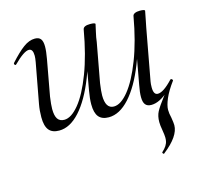

<svg xmlns="http://www.w3.org/2000/svg" viewBox="-93 -496 861 823"><g transform="rotate(-15 337.5 -85.0)"><path d="M69 -62Q69 -92 74 -119L107 -297Q110 -314 110 -324Q110 -355 92 -355Q70 -355 24 -309Q22 -307 21 -307Q18 -307 16 -310.5Q14 -314 16 -317Q52 -357 78 -376Q104 -395 129 -395Q147 -395 155 -384.5Q163 -374 163 -351Q163 -330 157 -297L128 -138Q123 -103 123 -84Q123 -54 132.5 -40Q142 -26 162 -26Q193 -26 227.5 -68Q262 -110 292.5 -190Q323 -270 342 -379L355 -378Q335 -262 300 -173Q265 -84 221 -35.5Q177 13 129 13Q98 13 83.5 -5Q69 -23 69 -62ZM290 -60Q290 -85 296 -119L342 -379Q345 -394 374 -394Q397 -394 397 -388Q396 -382 390 -356.5Q384 -331 382 -312L350 -138Q345 -103 345 -85Q345 -26 382 -26Q413 -26 447.5 -68.5Q482 -111 513 -191Q544 -271 563 -379L575 -378Q556 -262 521 -173.5Q486 -85 441.5 -36Q397 13 349 13Q319 13 304.5 -4.5Q290 -22 290 -60ZM536 225Q534 225 532 222Q530 219 531 217Q556 195 559 173Q560 168 560 159Q560 149 556 125Q552 103 552 89Q552 62 562 43Q572 24 601 -14L633 -58L619 -31Q576 9 539 9Q521 9 512.5 -1.5Q504 -12 504 -35Q504 -56 510 -87L563 -379Q564 -386 572.5 -390Q581 -394 595 -394Q617 -394 617 -388Q617 -387 609 -347L603 -317L561 -89Q559 -79 559 -63Q559 -30 578 -30Q603 -30 645 -75Q646 -76 648 -76Q651 -76 653.5 -73Q656 -70 655 -68Q627 -30 614.5 -0.5Q602 29 602 48Q602 64 607 84Q611 108 611 118Q611 167 538 224Q538 225 536 225Z"/></g></svg>

Font: Cormorant Infant
Style: Italic
Weight: 400
Italic angle: -10°
Designer: Christian Thalmann (Catharsis Fonts)
Foundry: Catharsis Fonts
Version: Version 4.000